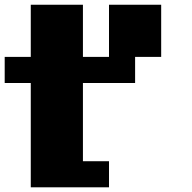

<svg xmlns="http://www.w3.org/2000/svg" viewBox="-20 -798 818 818"><path d="M333.3 -111.1H444.4V0H111.1V-444.4H0V-555.6H111.1V-777.8H333.3V-555.6H444.4V-777.8H666.7V-555.6H555.6V-444.4H333.3Z"/></svg>

Font: Pixeloid Sans
Style: Bold
Weight: 700
Monospace: yes
Designer: GGBot
Version: 0.3